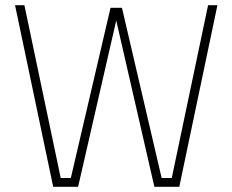

<svg xmlns="http://www.w3.org/2000/svg" viewBox="-20 -720 896 740"><path d="M38 -700H74L214 -34H253L406 -690H450L603 -34H642L782 -700H818L671 0H575L428 -641L281 0H185Z"/></svg>

Font: Titillium Web[RUS by Daymarius]
Style: Regular
Weight: 200
Designer: Cyrillization by Daymarius
Foundry: Cyrillization by Daymarius
Version: Version 1.002 September 11, 2018